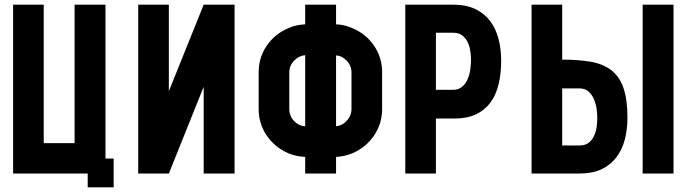

<svg xmlns="http://www.w3.org/2000/svg" viewBox="-20 -742 2964 821"><path d="M36 -722H167V-130H299V-722H431V-64H466V59H355V0H36Z M983 0H851V-371L702 0H571V-722H702V-352L851 -722H983Z M1285 0V-71Q1245 -73 1212 -87Q1155 -112 1120.5 -162.5Q1086 -213 1086 -277V-432Q1086 -496 1120.5 -546.5Q1155 -597 1212 -621Q1229 -629 1247 -633Q1265 -637 1285 -638V-722H1417V-638Q1452 -637 1488 -621Q1545 -597 1579.5 -546.5Q1614 -496 1614 -432V-277Q1614 -213 1579.5 -162.5Q1545 -112 1488 -87Q1455 -73 1417 -71V0ZM1239 -484Q1217 -462 1217 -432V-277Q1217 -246 1238 -224Q1259 -203 1285 -202V-506Q1259 -504 1239 -484ZM1461 -224Q1483 -246 1483 -277V-432Q1483 -462 1461 -484Q1441 -504 1417 -505V-202Q1444 -205 1461 -224Z M1918 -722Q1973 -722 2012 -703.5Q2051 -685 2075.5 -652.5Q2100 -620 2111.5 -576.5Q2123 -533 2123 -483Q2123 -427 2112 -381.5Q2101 -336 2077 -303.5Q2053 -271 2015 -253Q1977 -235 1922 -235H1844V0H1713V-722ZM1844 -358H1918Q1941 -358 1956 -371Q1971 -384 1979.5 -403.5Q1988 -423 1991 -445Q1994 -467 1994 -485Q1994 -504 1991 -524.5Q1988 -545 1979.5 -562Q1971 -579 1956.5 -590.5Q1942 -602 1918 -602H1844Z M2384 -120H2458Q2482 -120 2496.5 -131Q2511 -142 2519.5 -159.5Q2528 -177 2531 -197.5Q2534 -218 2534 -237Q2534 -255 2531 -277Q2528 -299 2519.5 -318.5Q2511 -338 2496 -351Q2481 -364 2458 -364H2384ZM2253 0V-722H2384V-487Q2453 -487 2505.5 -478Q2558 -469 2593 -442.5Q2628 -416 2645.5 -367Q2663 -318 2663 -239Q2663 -188 2651.5 -144.5Q2640 -101 2615 -68.5Q2590 -36 2551.5 -18Q2513 0 2458 0ZM2728 0V-722H2860V0Z"/></svg>

Font: PostBus
Style: Regular
Weight: 400
Designer: Peter Wiegel
Version: Version 1.001